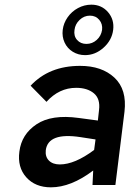

<svg xmlns="http://www.w3.org/2000/svg" viewBox="-20 -792 579 822"><path d="M344 -556Q315 -556 291.5 -570.5Q268 -585 256.5 -610Q245 -635 248.5 -664Q252 -693 269.5 -718Q287 -743 314 -757.5Q341 -772 371 -772Q415 -772 442.5 -740Q470 -708 464.5 -664Q459 -620 423.5 -588Q388 -556 344 -556ZM299 -664Q295 -638 310 -621Q325 -604 350 -604Q375 -604 394 -621Q413 -638 417 -664Q420 -689 405 -707Q390 -725 365 -725Q340 -725 321 -707Q302 -689 299 -664ZM323 -510Q416 -510 470 -459.5Q524 -409 513 -314L474 0H376L379 -62Q284 10 198 10Q131 10 92.5 -33Q54 -76 63 -143Q72 -217 136.5 -260Q201 -303 317 -287L399 -276L404 -321Q410 -369 382 -392.5Q354 -416 306 -416Q233 -416 179 -356L111 -425Q190 -510 323 -510ZM176 -149Q173 -121 189.5 -104.5Q206 -88 236 -88Q300 -88 383 -150L389 -195L324 -205Q186 -226 176 -149Z"/></svg>

Font: Orkney Medium
Style: MediumItalic
Weight: 500
Designer: Samuel Oakes and Alfredo Marco Pradil
Foundry: Alfredo Marco Pradil
Version: 1.0; ttfautohint (v1.5)